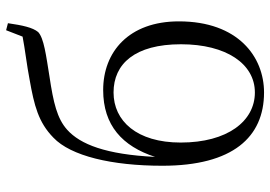

<svg xmlns="http://www.w3.org/2000/svg" viewBox="-148 -723 885 629"><g transform="rotate(-90 294.5 -408.5)"><path d="M306 -16C212 -16 142 -106 142 -259C142 -403 213 -479 306 -479C400 -479 464 -409 464 -258C464 -110 400 -16 306 -16ZM306 14C423 14 539 -71 539 -265C539 -429 439 -513 314 -513C198 -513 130 -450 95 -343C103 -504 136 -588 184 -631C221 -664 272 -676 359 -689C427 -700 484 -707 504 -726C519 -744 526 -777 533 -825L510 -831L489 -777C448 -769 394 -763 348 -754C263 -739 208 -725 158 -676C98 -619 66 -485 66 -319C66 -88 160 14 306 14Z"/></g></svg>

Font: Noto Serif HK Light
Style: Regular
Weight: 300
Designer: Ryoko NISHIZUKA 西塚涼子 (kana & ideographs); Frank Grießhammer (Latin, Greek & Cyrillic); Wenlong ZHANG 张文龙 (bopomofo); San
Foundry: Adobe
Version: Version 2.001;hotconv 1.1.0;makeotfexe 2.6.0